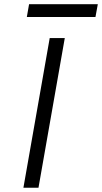

<svg xmlns="http://www.w3.org/2000/svg" viewBox="-20 -878 478 898"><path d="M89.5 0 212.5 -700H283L160 0ZM105.5 -798.5 116 -858.5H437.5L426.5 -798.5Z"/></svg>

Font: Overpass Light
Style: Italic
Weight: 300
Italic angle: -10°
Designer: Delve Withrington, Dave Bailey, Thomas Jockin
Foundry: Delve Fonts LLC
Version: Version 4.000; ttfautohint (v1.8.3)